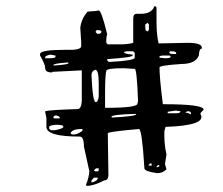

<svg xmlns="http://www.w3.org/2000/svg" viewBox="-20 -692 720 620"><path d="M481.4 -671.9 485.4 -668V-622.1Q485.4 -579.1 492.2 -551.8L585.9 -553.7Q631.8 -553.7 631.8 -538.1V-535.2Q623 -535.2 622.1 -512.7Q611.3 -485.4 565.4 -485.4Q495.1 -480.5 495.1 -474.6V-473.6Q495.1 -440.4 505.9 -355.5H507.8Q637.7 -355.5 637.7 -337.9Q627 -328.1 627 -324.2Q650.4 -287.1 514.6 -282.2L510.7 -268.6V-252.9Q510.7 -223.6 517.6 -193.4L512.7 -162.1L517.6 -145.5Q505.9 -132.8 487.3 -132.8Q446.3 -138.7 446.3 -148.4Q438.5 -275.4 428.7 -275.4Q328.1 -266.6 328.1 -261.7L330.1 -127.9Q330.1 -109.4 316.4 -109.4Q283.2 -91.8 259.8 -91.8L257.8 -93.8V-95.7Q266.6 -116.2 268.6 -138.7L251 -218.8Q251 -251 237.3 -251Q129.9 -251 129.9 -282.2V-310.5L126 -330.1V-333Q140.6 -336.9 230.5 -339.8Q242.2 -339.8 244.1 -365.2V-464.8L148.4 -460V-458Q126 -458 126 -471.7Q126 -484.4 109.4 -512.7V-517.6Q109.4 -531.2 193.4 -531.2H216.8Q242.2 -533.2 242.2 -543V-555.7L239.3 -601.6Q242.2 -630.9 262.7 -654.3Q278.3 -656.2 287.1 -656.2L298.8 -658.2Q307.6 -658.2 326.2 -581.1Q323.2 -574.2 323.2 -562.5V-553.7L328.1 -548.8H371.1Q392.6 -548.8 410.2 -553.7V-631.8Q410.2 -647.5 421.9 -647.5H435.5Q469.7 -647.5 478.5 -671.9ZM449.2 -613.3V-601.6Q449.2 -590.8 458 -590.8L460.9 -596.7V-613.3L456.1 -618.2ZM289.1 -590.8V-587.9L293.9 -583H302.7L307.6 -587.9V-589.8Q305.7 -594.7 296.9 -594.7H292ZM380.9 -524.4V-522.5Q380.9 -518.6 408.2 -515.6V-512.7Q408.2 -506.8 326.2 -501V-497.1L331.1 -492.2H335Q415 -496.1 415 -505.9V-521.5L410.2 -526.4H389.6ZM526.4 -522.5Q527.3 -517.6 540 -517.6H548.8V-521.5Q546.9 -526.4 535.2 -526.4H529.3ZM126 -507.8V-503.9H139.6Q159.2 -503.9 159.2 -508.8V-512.7L141.6 -515.6Q126 -511.7 126 -507.8ZM495.1 -510.7V-505.9L512.7 -503.9Q531.2 -503.9 531.2 -508.8L528.3 -512.7H503.9ZM152.3 -481.4 153.3 -480.5H155.3Q201.2 -483.4 201.2 -488.3L200.2 -490.2H198.2Q152.3 -487.3 152.3 -481.4ZM319.3 -389.6V-343.8H321.3Q423.8 -343.8 423.8 -357.4L425.8 -365.2Q421.9 -469.7 415 -469.7H413.1L378.9 -471.7Q323.2 -471.7 323.2 -462.9Q319.3 -449.2 319.3 -389.6ZM275.4 -449.2Q279.3 -362.3 289.1 -362.3Q296.9 -362.3 298.8 -380.9V-423.8Q298.8 -466.8 287.1 -466.8Q275.4 -461.9 275.4 -449.2ZM521.5 -331.1V-326.2H548.8Q560.5 -326.2 562.5 -331.1V-333L546.9 -335ZM579.1 -328.1Q587.9 -328.1 594.7 -323.2H596.7V-328.1L590.8 -333H589.8Q579.1 -332 579.1 -328.1ZM339.8 -314.5 341.8 -312.5Q419.9 -316.4 419.9 -323.2L418.9 -324.2H417Q339.8 -322.3 339.8 -314.5ZM152.3 -314.5V-312.5L155.3 -309.6H172.9V-312.5Q169.9 -319.3 157.2 -319.3ZM138.7 -282.2V-276.4L143.6 -271.5H157.2Q184.6 -276.4 184.6 -283.2Q184.6 -289.1 162.1 -289.1H160.2Q138.7 -287.1 138.7 -282.2ZM208 -262.7V-261.7L211.9 -257.8H220.7Q229.5 -257.8 246.1 -269.5V-275.4H242.2Q214.8 -275.4 208 -262.7ZM460 -159.2V-157.2H469.7V-164.1H464.8ZM485.4 -153.3V-152.3H490.2L494.1 -155.3V-159.2H490.2ZM283.2 -141.6 287.1 -138.7H295.9L298.8 -141.6V-148.4H290ZM275.4 -109.4V-102.5Q295.9 -107.4 295.9 -118.2H283.2Z"/></svg>

Font: Love Ya Like A Sister
Style: Regular
Weight: 400
Designer: Kimberly Geswein
Foundry: Kimberly Geswein
Version: Version 1.002 2007